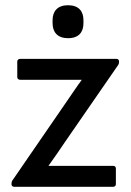

<svg xmlns="http://www.w3.org/2000/svg" viewBox="-20 -714 499 734"><path d="M240 -568C281 -568 299 -591 299 -625V-637C299 -671 281 -694 240 -694C200 -694 181 -671 181 -637V-625C181 -591 200 -568 240 -568ZM34 0H413C419 0 423 -4 423 -10V-70C423 -76 419 -80 413 -80H264C231 -80 200 -80 166 -80V-81C188 -112 209 -142 229 -172L430 -463C434 -468 435 -472 435 -478V-480C435 -485 431 -489 425 -489H57C51 -489 46 -485 46 -479V-419C46 -413 51 -409 57 -409H184C219 -409 255 -409 292 -409V-408C272 -381 254 -353 235 -326L28 -25C25 -21 24 -17 24 -12V-9C24 -4 28 0 34 0Z"/></svg>

Font: Sofia Sans Cond SemiBold
Style: Regular
Weight: 600
Width: 3
Designer: Botio Nikoltchev, Ani Petrova
Foundry: lettersoup
Version: Version 4.100